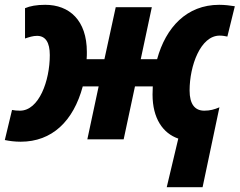

<svg xmlns="http://www.w3.org/2000/svg" viewBox="-41 -579 996 798"><path d="M700 -3 652 199H801L871 -133C850 -124 832 -119 808 -119C769 -119 747 -146 747 -203C747 -305 792 -431 872 -431C884 -431 894 -429 904 -427L935 -553C916 -556 894 -559 870 -559C735 -559 648 -465 612 -333H544L590 -549H440L393 -333H319C320 -343 320 -353 320 -363C320 -495 247 -559 147 -559C111 -559 84 -554 63 -545V-419C81 -425 96 -430 113 -430C148 -430 166 -403 166 -350C166 -243 121 -119 42 -119C29 -119 19 -120 9 -122L-21 3C-2 7 20 10 45 10C175 10 264 -75 303 -220H369L322 0H473L520 -220H594C594 -208 593 -197 593 -186C593 -87 636 -25 700 -3Z"/></svg>

Font: Noto Sans SemiCondensed ExtraBold
Style: Italic
Weight: 800
Width: 4
Italic angle: -12°
Designer: Monotype Design Team
Foundry: Monotype Imaging Inc.
Version: Version 2.013